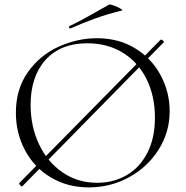

<svg xmlns="http://www.w3.org/2000/svg" viewBox="-20 -802 806 834"><path d="M75 8Q72 8 67 2Q62 -4 64 -7L677 -629L679 -630Q684 -630 689 -625Q694 -620 691 -618L77 7Q77 8 75 8ZM49 -312Q49 -415 101 -488.5Q153 -562 234.5 -599Q316 -636 401 -636Q496 -636 568 -591.5Q640 -547 678.5 -474Q717 -401 717 -319Q717 -228 669 -152Q621 -76 540.5 -32Q460 12 366 12Q273 12 200.5 -31.5Q128 -75 88.5 -149.5Q49 -224 49 -312ZM653 -291Q653 -385 616.5 -458.5Q580 -532 513.5 -573Q447 -614 359 -614Q243 -614 178 -542Q113 -470 113 -346Q113 -253 149.5 -175.5Q186 -98 252 -53Q318 -8 402 -8Q473 -8 530 -41Q587 -74 620 -138Q653 -202 653 -291ZM285 -678Q281 -678 280 -682.5Q279 -687 282 -689Q328 -710 404 -754L454 -782Q458 -784 474.5 -778Q491 -772 503.5 -764.5Q516 -757 509 -756Q447 -741 395.5 -722.5Q344 -704 287 -679Z"/></svg>

Font: Cormorant Unicase Light
Style: Regular
Weight: 300
Designer: Christian Thalmann (Catharsis Fonts)
Foundry: Catharsis Fonts
Version: Version 4.000